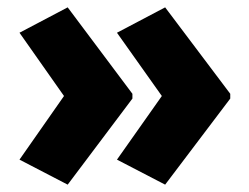

<svg xmlns="http://www.w3.org/2000/svg" viewBox="-20 -542 677 522"><path d="M606 -274 429 -40 298 -108 420 -281 298 -453 429 -522 606 -287ZM340 -274 164 -40 33 -108 154 -281 33 -453 164 -522 340 -287Z"/></svg>

Font: Noto Sans Gurmukhi UI SemiCondensed Black
Style: Regular
Weight: 900
Width: 4
Designer: Jelle Bosma - Monotype Design Team
Foundry: Monotype Imaging Inc.
Version: Version 2.004; ttfautohint (v1.8.4.7-5d5b)